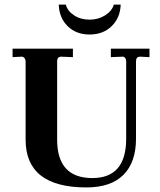

<svg xmlns="http://www.w3.org/2000/svg" viewBox="-20 -810 699 840"><path d="M358 10Q92 10 92 -199V-541Q92 -550 86.5 -556.5Q81 -563 73 -562L35 -560V-597H299V-560L250 -562H248Q230 -562 230 -542V-199Q230 -31 384 -31Q532 -31 532 -203V-541Q532 -551 527 -557Q522 -563 514 -562L465 -560V-597H634V-560L595 -562H593Q575 -562 575 -542V-203Q575 -100 520 -45Q465 10 358 10ZM237 -790H268Q275 -762 304 -743Q333 -724 372 -724Q410 -724 440 -743Q470 -762 478 -790H508Q506 -732 468.5 -695.5Q431 -659 372 -659Q313 -659 276 -695.5Q239 -732 237 -790Z"/></svg>

Font: UnnaBold
Style: Bold
Weight: 700
Designer: Jorge de Buen Unna
Foundry: Omnibus-Type
Version: Version 2.008;hotconv 1.0.109;makeotfexe 2.5.65596